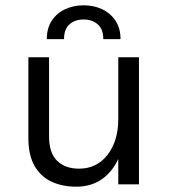

<svg xmlns="http://www.w3.org/2000/svg" viewBox="-20 -695 646 724"><path d="M267 9Q215 9 174.2 -10Q133.5 -29 110.2 -69.5Q87 -110 87 -175V-479H165V-181Q165 -118 195.5 -88.5Q226 -59 278 -59Q345 -59 385.5 -111.2Q426 -163.5 426 -246V-479H504V0H426V-95.5Q403 -46 363 -18.5Q323 9 267 9ZM434.5 -547.5H369.5Q369.5 -585 348.5 -603.2Q327.5 -621.5 295.5 -621.5Q262.5 -621.5 242 -603.2Q221.5 -585 221.5 -547.5H156.5Q156.5 -588.5 175.2 -617Q194 -645.5 225.5 -660.2Q257 -675 295.5 -675Q334 -675 365.5 -660Q397 -645 415.8 -616.5Q434.5 -588 434.5 -547.5Z"/></svg>

Font: Betina Sans
Style: Regular
Weight: 400
Designer: Jonathan Pinhorn (font) & Cristiano Sobral (main changes)
Version: Version 2.001;April 28, 2021;FontCreator 13.0.0.2655 32-bit;